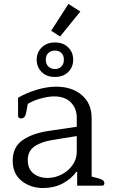

<svg xmlns="http://www.w3.org/2000/svg" viewBox="-20 -936 568 968"><path d="M238 -781 325 -916 385 -878 283 -752ZM165 -635Q165 -672 190.5 -697Q216 -722 257 -722Q299 -722 324 -697Q349 -672 349 -635Q349 -598 324 -573Q299 -548 257 -548Q215 -548 190 -573Q165 -598 165 -635ZM302 -635Q302 -657 289.5 -669Q277 -681 257 -681Q237 -681 224 -669Q211 -657 211 -635Q211 -613 224 -600.5Q237 -588 257 -588Q277 -588 289.5 -600.5Q302 -613 302 -635ZM44 -125Q44 -195 94 -229.5Q144 -264 226 -276L367 -297V-341Q367 -390 337 -420Q307 -450 253 -450Q222 -450 183.5 -439Q145 -428 120 -412L112 -368Q107 -339 86 -339Q79 -339 75 -342.5Q71 -346 71 -352V-443Q111 -467 163.5 -483Q216 -499 264 -499Q342 -499 392 -457Q442 -415 442 -340V-46L479 -36Q493 -32 499.5 -26.5Q506 -21 506 -12Q506 0 495 0H369V-70H365Q338 -33 295 -10.5Q252 12 197 12Q134 12 89 -24Q44 -60 44 -125ZM367 -170V-250L243 -230Q184 -220 152 -196.5Q120 -173 120 -129Q120 -85 148 -62Q176 -39 220 -39Q257 -39 291 -56.5Q325 -74 346 -104Q367 -134 367 -170Z"/></svg>

Font: Maitree
Style: Regular
Weight: 400
Designer: CadsonDemak Team
Foundry: CadsonDemak
Version: Version 1.000